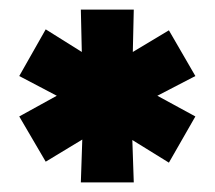

<svg xmlns="http://www.w3.org/2000/svg" viewBox="-20 -738 446 399"><path d="M148 -718H258L256 -630L331 -675L386 -580L307 -539L386 -496L331 -400L255 -447L258 -359H148L151 -448L75 -402L20 -496L98 -539L20 -580L75 -677L150 -630Z"/></svg>

Font: TypoPRO Montserrat Alternates
Style: Regular
Weight: 900
Designer: Julieta Ulanovsky
Foundry: Julieta Ulanovsky
Version: Version 6.001